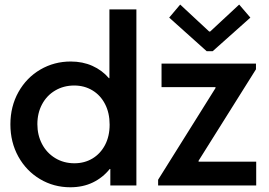

<svg xmlns="http://www.w3.org/2000/svg" viewBox="-20 -792 1148 820"><path d="M451.2 0V-70.3H448.7Q418.9 -33.2 376.5 -12.7Q334 7.8 280.3 7.8Q209.5 7.8 150.9 -27.1Q92.3 -62 58.3 -123.3Q24.4 -184.6 24.4 -260.7Q24.4 -337.4 58.8 -398.9Q93.3 -460.4 152.3 -494.9Q211.4 -529.3 282.2 -529.3Q333 -529.3 374.5 -510.7Q416 -492.2 445.3 -458H447.3V-752H562.5V0ZM448.2 -259.8Q448.2 -309.6 428.7 -347.4Q409.2 -385.3 374.8 -406Q340.3 -426.8 296.9 -426.8Q252 -426.8 215.8 -405.5Q179.7 -384.3 159.7 -346.7Q139.6 -309.1 139.6 -261.7Q139.6 -215.3 159.4 -177.2Q179.2 -139.2 215.6 -116.9Q252 -94.7 297.9 -94.7Q340.8 -94.7 374.8 -115Q408.7 -135.3 428.5 -172.6Q448.2 -210 448.2 -259.8ZM655.3 -24.4 900.4 -416V-419.9H669.9V-520.5H1073.2V-496.1L828.1 -105.5V-101.6H1074.2V0H655.3ZM873.5 -657.2H877.4L1001.5 -772.5L1049.3 -716.8L888.2 -573.2H862.8L702.6 -716.8L749.5 -772.5Z"/></svg>

Font: Reddit Sans Chocolate SemiBold
Style: Regular
Weight: 600
Designer: Stephen Hutchings
Foundry: Reddit
Version: Version 1.011